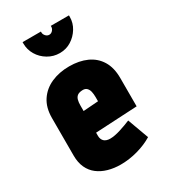

<svg xmlns="http://www.w3.org/2000/svg" viewBox="-181 -807 799 907"><g transform="rotate(-30 218.0 -353.5)"><path d="M179 -158V-176L407 -188V-343Q407 -399 384 -436.5Q361 -474 320 -492.5Q279 -511 225 -511Q171 -511 127.5 -492Q84 -473 58.5 -435Q33 -397 33 -340V-135Q33 -97 46 -69Q59 -41 82.5 -23Q106 -5 137.5 4Q169 13 205 13Q252 13 298.5 0Q345 -13 381 -35L339 -150Q313 -139 280 -128.5Q247 -118 223 -118Q212 -118 203.5 -121Q195 -124 190 -129Q185 -134 182 -141.5Q179 -149 179 -158ZM261 -323V-300L179 -294V-324Q179 -342 182.5 -354.5Q186 -367 195 -374Q204 -381 222 -382Q238 -383 246.5 -374.5Q255 -366 258 -352.5Q261 -339 261 -323ZM345 -720H246V-715Q246 -705 238 -696Q230 -687 219 -687Q208 -687 200 -696Q192 -705 192 -715V-720H92V-712Q92 -679 109 -650.5Q126 -622 155.5 -604.5Q185 -587 219 -587Q254 -587 282 -604.5Q310 -622 327.5 -650.5Q345 -679 345 -712Z"/></g></svg>

Font: Advent Pro ExtraBold
Style: Regular
Weight: 800
Designer: VivaRado, Andreas Kalpakidis
Foundry: VivaRado, Andreas Kalpakidis
Version: Version 3.000